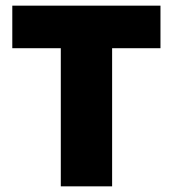

<svg xmlns="http://www.w3.org/2000/svg" viewBox="-20 -659 611 679"><path d="M195 0V-603.5H376.5V0ZM23.5 -488.5V-639H547.5V-488.5Z"/></svg>

Font: Anek Odia ExtraBold
Style: Regular
Weight: 800
Designer: Yesha Goshar & Mahesh Sahu (Odia), Yesha Goshar (Latin)
Foundry: Ek Type
Version: Version 1.003